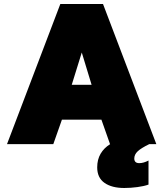

<svg xmlns="http://www.w3.org/2000/svg" viewBox="-20 -719 815 958"><path d="M650 72Q650 83 656 89Q662 95 675 95Q696 95 721 82V202Q699 210 665.5 214.5Q632 219 600 219Q538 219 501.5 193.5Q465 168 465 116Q465 77 482 48Q499 19 530 0H529L486 -122H289L246 0H15L281 -699H494L760 0H725Q684 20 667 36Q650 52 650 72ZM437 -296 388 -457 338 -296Z"/></svg>

Font: Readiness Black
Style: Regular
Weight: 900
Designer: Katatrad Team
Foundry: CadsonDemak
Version: Version 1.00;April 23, 2019;FontCreator 11.5.0.2425 64-bit; 